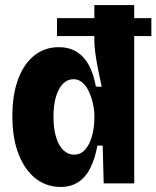

<svg xmlns="http://www.w3.org/2000/svg" viewBox="-20 -727 620 761"><path d="M206 -655H580V-584H206ZM220 14Q165 14 122 -19Q79 -52 54 -115Q29 -178 29 -267Q29 -352 52 -413.5Q75 -475 116.5 -507.5Q158 -540 213 -540Q253 -540 282.5 -522.5Q312 -505 331.5 -470Q351 -435 360 -384L383 -383Q374 -424 367.5 -458Q361 -492 357.5 -519Q354 -546 354 -565V-707H512V-256V0H391L387 -150H366Q357 -100 339 -63Q321 -26 291.5 -6Q262 14 220 14ZM274 -114Q297 -114 312.5 -129Q328 -144 337 -166Q346 -188 350 -212Q354 -236 354 -255V-272Q354 -285 351 -303.5Q348 -322 341.5 -341.5Q335 -361 325.5 -377Q316 -393 302.5 -403Q289 -413 271 -413Q248 -413 230.5 -396Q213 -379 202.5 -346Q192 -313 192 -264Q192 -216 202.5 -182.5Q213 -149 231.5 -131.5Q250 -114 274 -114Z"/></svg>

Font: Bricolage Grotesque 24pt SemiCondensed ExtraBold
Style: Regular
Weight: 800
Width: 4
Designer: Mathieu Triay
Foundry: Atelier Triay
Version: Version 1.001;gftools[0.9.33.dev8+g029e19f]